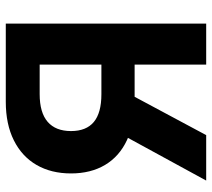

<svg xmlns="http://www.w3.org/2000/svg" viewBox="-56 -712 768 697"><g transform="rotate(-90 328.5 -364.0)"><path d="M441.9 0V-604.5H335Q267.6 -604.5 234.1 -575.4Q200.7 -546.4 200.7 -490.7Q200.7 -435.5 233.6 -408Q266.6 -380.4 334.5 -380.4H502.9V-259.8H310.5Q227.5 -259.8 168.2 -287.4Q108.9 -314.9 77.9 -366.9Q46.9 -418.9 46.9 -490.7Q46.9 -562.5 77.6 -615.7Q108.4 -668.9 167 -698.2Q225.6 -727.5 307.1 -727.5H590.8V0ZM21 0 201.7 -331.1H363.3L186 0Z"/></g></svg>

Font: Inter RS Variable
Style: Regular
Weight: 400
Designer: Rasmus Andersson (customised by Maria Ramos and Noel Pretorius)
Foundry: rsms
Version: Version 3.001;Glyphs 3.2.3 (3260)